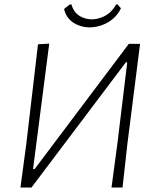

<svg xmlns="http://www.w3.org/2000/svg" viewBox="-20 -834 691 854"><path d="M503 -814 518 -797Q492 -744 435.5 -723Q379 -702 328 -722Q277 -742 265 -794L290 -814H298Q309 -772 348 -756Q387 -740 430.5 -756Q474 -772 496 -814ZM71 0 97 -194 149 -637 199 -640 127 -82H134L553 -639H603L547 -197L525 0H476L502 -194L546 -557H540L120 0Z"/></svg>

Font: Alegreya Sans Light
Style: Italic
Weight: 300
Italic angle: -7°
Designer: Juan Pablo del Peral
Foundry: Huerta Tipografica
Version: Version 2.007